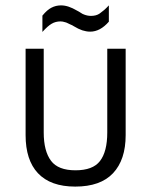

<svg xmlns="http://www.w3.org/2000/svg" viewBox="-20 -688 561 714"><path d="M121.1 -43.9Q75.2 -92.8 75.2 -185.5V-506.8H142.6V-195.3Q142.6 -126 169.9 -89.8Q196.3 -54.7 260.7 -54.7Q325.2 -54.7 351.6 -88.9Q378.9 -124 378.9 -195.3V-506.8H447.3V-185.5Q447.3 -93.8 400.4 -43.9Q353.5 5.9 259.8 5.9Q168 5.9 121.1 -43.9ZM137.7 -629.9Q155.3 -651.4 170.9 -659.2Q187.5 -668 207 -668Q220.7 -668 235.4 -663.1Q250 -658.2 266.6 -648.4Q274.4 -644.5 280.8 -640.1Q287.1 -635.7 293 -633.8Q305.7 -628.9 318.4 -628.9Q337.9 -628.9 350.6 -637.7Q357.4 -642.6 366.2 -649.9Q375 -657.2 384.8 -668V-607.4Q352.5 -570.3 315.4 -570.3Q306.6 -570.3 299.8 -571.8Q293 -573.2 286.1 -575.2Q271.5 -580.1 253.9 -590.8Q252.9 -591.8 249 -593.8Q245.1 -595.7 240.2 -597.7Q235.4 -599.6 231 -602.1Q226.6 -604.5 221.7 -605.5Q212.9 -608.4 205.1 -608.4Q186.5 -608.4 171.9 -599.6Q158.2 -591.8 137.7 -569.3Z"/></svg>

Font: DINish
Style: Regular
Weight: 400
Designer: Bert Driehuis
Foundry: Playbeing
Version: Version 3.008; git-95204e4c-release